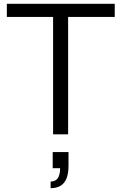

<svg xmlns="http://www.w3.org/2000/svg" viewBox="-20 -706 639 1009"><path d="M259 0V-617H16V-686H583V-617H338V0ZM246 283V248Q272 248 284 230Q296 212 296 178H257V93H340V165Q340 207 329 233Q318 259 297 271Q276 283 246 283Z"/></svg>

Font: Archivo SemiBold Light
Style: Regular
Weight: 300
Version: Version 2.001